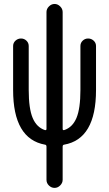

<svg xmlns="http://www.w3.org/2000/svg" viewBox="-20 -710 540 950"><path d="M203.1 5.9Q44.9 -22.5 44.9 -264.6V-482.4Q44.9 -498 56.6 -508.8Q68.4 -519.5 84 -519.5Q99.6 -519.5 110.8 -508.8Q122.1 -498 122.1 -482.4V-264.6Q122.1 -172.9 141.6 -126.5Q161.1 -80.1 202.1 -66.4Q210 -64.5 210 -72.3V-650.4Q210 -666 222.2 -678.2Q234.4 -690.4 250 -690.4Q265.6 -690.4 277.8 -678.2Q290 -666 290 -650.4V-72.3Q290 -64.5 297.9 -66.4Q338.9 -80.1 358.4 -126.5Q377.9 -172.9 377.9 -264.6V-482.4Q377.9 -498 389.2 -508.8Q400.4 -519.5 416 -519.5Q431.6 -519.5 443.4 -508.8Q455.1 -498 455.1 -482.4V-264.6Q455.1 -21.5 296.9 5.9Q290 6.8 290 15.6V179.7Q290 195.3 277.8 207.5Q265.6 219.7 250 219.7Q234.4 219.7 222.2 208Q210 196.3 210 179.7V15.6Q210 6.8 203.1 5.9Z"/></svg>

Font: Rounded Mgen+ 1m regular
Style: Regular
Weight: 400
Designer: [Source Han Sans]
Ryoko NISHIZUKA  (kana & ideographs); Paul D. Hunt (Latin, Greek & Cyrillic); Wenlong ZHANG  (bopomofo
Version: Version 1.059.20150602